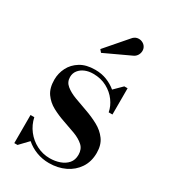

<svg xmlns="http://www.w3.org/2000/svg" viewBox="-173 -784 789 884"><g transform="rotate(30 221.0 -341.5)"><path d="M45 10V-139.5H65Q73 -102.5 95.5 -73.5Q118 -44.5 150.5 -27.8Q183 -11 220.5 -11Q249 -11 273.5 -19.8Q298 -28.5 313 -46Q328 -63.5 328 -91Q328 -121 308.8 -138.5Q289.5 -156 258.5 -167.8Q227.5 -179.5 193.2 -191Q159 -202.5 128.2 -219Q97.5 -235.5 78 -263Q58.5 -290.5 58.5 -335.5Q58.5 -369.5 74 -400Q89.5 -430.5 120.8 -449.8Q152 -469 199.5 -469Q233.5 -469 261.8 -457.8Q290 -446.5 311.5 -428.5L353 -469.5H370.5V-330H350.5Q345 -360 325.2 -387Q305.5 -414 273.8 -431.2Q242 -448.5 200.5 -448.5Q177 -448.5 157.8 -440.5Q138.5 -432.5 126.8 -417.5Q115 -402.5 115 -382Q115 -355.5 135.5 -338.8Q156 -322 188 -310Q220 -298 255.8 -285.5Q291.5 -273 323.8 -255.5Q356 -238 376.2 -210.5Q396.5 -183 396.5 -140.5Q396.5 -94 373.8 -60Q351 -26 313 -8Q275 10 228.5 10Q193 10 161.5 -2Q130 -14 105.5 -35.5L62 10ZM183 -549.5 171.5 -563 268.5 -675Q279.5 -689 293.5 -691.8Q307.5 -694.5 319.8 -689Q332 -683.5 338 -673.5Q344.5 -663.5 343.8 -650.5Q343 -637.5 335.8 -627Q328.5 -616.5 316 -611.5Z"/></g></svg>

Font: Bodoni Moda 11pt Medium
Style: Regular
Weight: 500
Designer: Owen Earl
Foundry: indestructible type
Version: Version 2.004